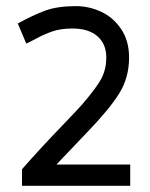

<svg xmlns="http://www.w3.org/2000/svg" viewBox="-20 -601 486 621"><path d="M226.2 -581.2Q267.5 -581.2 306.9 -563.1Q346.2 -545 371.9 -506.9Q397.5 -468.8 397.5 -415Q397.5 -350 365.6 -298.8Q333.8 -247.5 260 -171.2L162.5 -68.8H401.2V0H51.2V-53.8Q113.8 -125 187.5 -201.2Q240 -256.2 245 -262.5Q293.8 -318.8 308.8 -348.8Q323.8 -378.8 323.8 -415Q323.8 -458.8 295 -483.8Q266.2 -508.8 215 -508.8Q176.2 -508.8 149.4 -499.4Q122.5 -490 99.4 -477.5Q76.2 -465 65 -460L37.5 -525Q87.5 -552.5 126.9 -566.9Q166.2 -581.2 226.2 -581.2Z"/></svg>

Font: Cambay
Style: Regular
Weight: 400
Version: Version 1.180;PS 001.180;hotconv 1.0.70;makeotf.lib2.5.58329